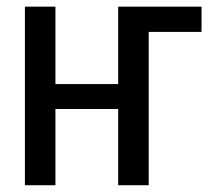

<svg xmlns="http://www.w3.org/2000/svg" viewBox="-20 -548 640 568"><path d="M144 -299.3H329.6V-528.3H576.2V-453.6H419.9V0H329.6V-225.6H144V0H53.7V-528.3H144Z"/></svg>

Font: Roboto Mono
Style: Regular
Weight: 400
Designer: Google
Version: Version 2.000985; 2015; ttfautohint (v1.3)